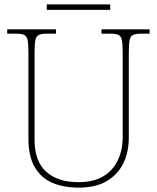

<svg xmlns="http://www.w3.org/2000/svg" viewBox="-20 -848 719 878"><path d="M340 10Q271 10 219.5 -12Q168 -34 139 -83.5Q110 -133 110 -214V-606Q110 -645 106.5 -663.5Q103 -682 91 -688Q79 -694 54 -694H13V-714H236V-694H194Q169 -694 157 -688Q145 -682 141.5 -663.5Q138 -645 138 -606V-210Q138 -110 191.5 -62.5Q245 -15 338 -15Q409 -15 453.5 -42.5Q498 -70 519.5 -116.5Q541 -163 541 -219V-606Q541 -645 537.5 -663.5Q534 -682 522 -688Q510 -694 485 -694H444V-714H664V-694H625Q600 -694 588 -688Q576 -682 572.5 -663.5Q569 -645 569 -606V-218Q569 -153 544 -101.5Q519 -50 468.5 -20Q418 10 340 10ZM194 -803V-828H484V-803Z"/></svg>

Font: Noto Serif Armenian Thin
Style: Regular
Weight: 250
Version: Version 2.007